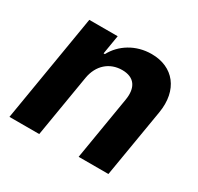

<svg xmlns="http://www.w3.org/2000/svg" viewBox="-124 -699 871 845"><g transform="rotate(30 311.5 -276.5)"><path d="M16.3 0H167.6L220.2 -315.3C231.9 -385.7 280.5 -426.8 343.8 -426.8C405.2 -426.8 432.9 -388.1 421.2 -320.3L367.9 0H519.2L577.4 -347.3C598 -470.9 531.6 -552.6 420.8 -552.6C340.2 -552.6 274.1 -509.9 241.8 -449.2H235.4L251.4 -545.5H107.2Z"/></g></svg>

Font: TID UI
Style: Bold Italic
Weight: 700
Italic angle: -9.39999°
Designer: The TID Project Authors
Foundry: Bakken & Bæck
Version: Version 1.001;hotconv 1.0.109;makeotfexe 2.5.65596